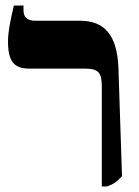

<svg xmlns="http://www.w3.org/2000/svg" viewBox="-20 -667 504 694"><path d="M348 7H367C392 -2 402 -10 421 -30L408 -424C403 -537 360 -592 270 -592H107C79 -592 65 -605 65 -629V-647H30C15 -582 9 -551 9 -516C9 -446 30 -419 86 -419H287C339 -419 348 -402 348 -351Z"/></svg>

Font: Noto Serif Hebrew SemiCondensed ExtraBold
Style: Regular
Weight: 800
Width: 4
Designer: Monotype Design Team
Foundry: Monotype Imaging Inc.
Version: Version 2.004